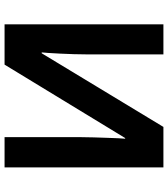

<svg xmlns="http://www.w3.org/2000/svg" viewBox="34 -788 754 863"><g transform="rotate(-90 411.5 -357.0)"><path d="M90 -714H226V-369Q226 -344 225 -313Q224 -282 223 -252.5Q222 -223 221 -201.5Q220 -180 219 -172H222L552 -714H733V0H598V-343Q598 -370 599 -402.5Q600 -435 601.5 -465Q603 -495 604.5 -517.5Q606 -540 607 -547H603L272 0H90Z"/></g></svg>

Font: Noto IKEA Simplified Chinese
Style: Bold
Weight: 700
Designer: Monotype Design Team
Foundry: Monotype Imaging Inc.
Version: Version 1.100